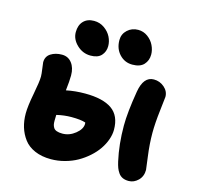

<svg xmlns="http://www.w3.org/2000/svg" viewBox="-121 -1020 1147 1120"><g transform="rotate(15 452.5 -460.0)"><path d="M596.2 -688Q549.8 -688 518.3 -721.7Q486.8 -755.4 486.8 -807.1Q486.8 -843.8 513.4 -868.4Q540 -893.1 578.1 -893.1Q610.4 -893.1 636.2 -874Q662.1 -855 675 -827.6Q688 -800.3 688 -772.9Q688 -736.8 665.5 -712.4Q643.1 -688 596.2 -688ZM347.2 -675.8Q299.8 -675.8 264.4 -709.5Q229 -743.2 229 -786.1Q229 -828.1 252.2 -852.5Q275.4 -877 315.9 -877Q351.1 -877 378.7 -857.4Q406.2 -837.9 419.7 -810.8Q433.1 -783.7 433.1 -755.9Q433.1 -722.2 412.1 -699Q391.1 -675.8 347.2 -675.8ZM279.8 -32.2Q224.1 -32.2 182.1 -50.5Q140.1 -68.8 116.5 -100.6Q92.8 -132.3 81.3 -170.2Q69.8 -208 69.8 -252Q69.8 -295.9 85 -374.5Q100.1 -453.1 100.1 -482.9Q100.1 -498 95.5 -529.8Q90.8 -561.5 90.8 -566.9Q90.8 -602.5 118.9 -620.4Q147 -638.2 186 -638.2Q223.6 -638.2 245.8 -609.4Q268.1 -580.6 268.1 -534.2Q268.1 -501 261.2 -442.9Q314.5 -454.1 375 -454.1Q482.9 -454.1 537.4 -415.8Q591.8 -377.4 591.8 -293Q591.8 -264.2 580.8 -233.2Q569.8 -202.1 550 -173.3Q530.3 -144.5 501.2 -118.7Q472.2 -92.8 438.5 -73.7Q404.8 -54.7 363.5 -43.5Q322.3 -32.2 279.8 -32.2ZM751 -26.9Q730 -26.9 714.6 -33.9Q699.2 -41 689.2 -55.2Q679.2 -69.3 673.6 -84.5Q668 -99.6 663.1 -121.1Q641.1 -218.8 641.1 -332Q641.1 -412.1 663.1 -543Q679.2 -637.2 741.2 -637.2Q777.3 -637.2 804.7 -613.5Q832 -589.8 832 -556.2Q832 -550.8 822.5 -471.7Q813 -392.6 813 -335Q813 -266.6 823 -193.6Q833 -120.6 833 -115.2Q833 -76.2 807.9 -51.5Q782.7 -26.9 751 -26.9ZM243.2 -254.9Q243.2 -241.2 244.9 -232.4Q246.6 -223.6 252.4 -213.6Q258.3 -203.6 271.7 -198.7Q285.2 -193.8 306.2 -193.8Q348.6 -193.8 384.3 -222.7Q419.9 -251.5 419.9 -283.2Q419.9 -289.1 418.9 -291Q390.1 -300.8 334 -300.8Q289.6 -300.8 244.1 -290Q243.2 -277.8 243.2 -254.9Z"/></g></svg>

Font: Shantell Sans Irregular
Style: Regular
Weight: 800
Designer: Stephen Nixon, Anya Danilova, Shantell Martin
Foundry: Arrow Type
Version: Version 1.006;[9816181b4]